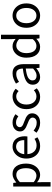

<svg xmlns="http://www.w3.org/2000/svg" viewBox="1432 -2268 1065 3970"><g transform="rotate(-90 1965.0 -283.5)"><path d="M92 229V-543H167L175 -481H178Q215 -512 259.5 -534.5Q304 -557 351 -557Q456 -557 511.5 -481Q567 -405 567 -280Q567 -187 534 -121.5Q501 -56 447.5 -21.5Q394 13 331 13Q258 13 181 -50L183 45V229ZM316 -63Q384 -63 428 -120.5Q472 -178 472 -279Q472 -369 439 -424.5Q406 -480 329 -480Q260 -480 183 -405V-120Q220 -89 254.5 -76Q289 -63 316 -63Z M931 13Q859 13 800 -20.5Q741 -54 706 -118Q671 -182 671 -271Q671 -359 706 -423Q741 -487 797 -522Q853 -557 916 -557Q1020 -557 1076 -487.5Q1132 -418 1132 -302Q1132 -272 1128 -250H762Q768 -162 816.5 -111Q865 -60 942 -60Q982 -60 1015 -71.5Q1048 -83 1078 -103L1111 -43Q1075 -19 1031 -3Q987 13 931 13ZM761 -315H1052Q1052 -480 917 -484Q859 -484 815 -440Q771 -396 761 -315Z M1408 13Q1350 13 1297.5 -8Q1245 -29 1205 -62L1250 -122Q1285 -93 1323.5 -75.5Q1362 -58 1411 -58Q1465 -58 1491.5 -83Q1518 -108 1518 -143Q1518 -171 1499.5 -189.5Q1481 -208 1453 -221.5Q1425 -235 1394 -246Q1355 -260 1318 -279Q1281 -298 1256.5 -327.5Q1232 -357 1232 -403Q1232 -468 1281.5 -512.5Q1331 -557 1419 -557Q1469 -557 1512.5 -539Q1556 -521 1588 -496L1544 -437Q1516 -458 1486 -471.5Q1456 -485 1419 -485Q1368 -485 1344 -462Q1320 -439 1320 -407Q1320 -382 1335.5 -366Q1351 -350 1376 -338.5Q1401 -327 1430 -317Q1435 -315 1440 -313Q1480 -299 1518 -280Q1556 -261 1581 -230.5Q1606 -200 1606 -148Q1606 -82 1555 -34.5Q1504 13 1408 13Z M1948 13Q1876 13 1818.5 -20.5Q1761 -54 1727 -117.5Q1693 -181 1693 -271Q1693 -362 1729.5 -425.5Q1766 -489 1826 -523Q1886 -557 1955 -557Q2008 -557 2046.5 -538Q2085 -519 2114 -493L2067 -432Q2043 -454 2017 -467.5Q1991 -481 1958 -481Q1885 -481 1836.5 -423Q1788 -365 1788 -271Q1788 -177 1834.5 -120Q1881 -63 1956 -63Q1994 -63 2026 -78Q2058 -93 2084 -117L2123 -56Q2046 13 1948 13Z M2357 13Q2289 13 2243.5 -27.5Q2198 -68 2198 -141Q2198 -230 2279 -277.5Q2360 -325 2532 -344Q2532 -379 2522.5 -410.5Q2513 -442 2489 -461.5Q2465 -481 2420 -481Q2373 -481 2331.5 -463.5Q2290 -446 2257 -423L2221 -486Q2259 -511 2314.5 -534Q2370 -557 2435 -557Q2534 -557 2578.5 -496Q2623 -435 2623 -334V0H2548L2540 -65H2537Q2498 -32 2452.5 -9.5Q2407 13 2357 13ZM2383 -60Q2423 -60 2458 -78.5Q2493 -97 2532 -132V-284Q2397 -268 2342 -234Q2287 -200 2287 -147Q2287 -101 2315 -80.5Q2343 -60 2383 -60Z M2981 13Q2879 13 2818 -61Q2757 -135 2757 -271Q2757 -359 2790 -423Q2823 -487 2876.5 -522Q2930 -557 2992 -557Q3040 -557 3075 -540Q3110 -523 3145 -493L3140 -587V-796H3231V0H3157L3148 -64H3146Q3114 -32 3072 -9.5Q3030 13 2981 13ZM3001 -63Q3076 -63 3140 -138V-423Q3076 -480 3008 -480Q2942 -480 2896.5 -422.5Q2851 -365 2851 -272Q2851 -174 2890 -118.5Q2929 -63 3001 -63Z M3627 13Q3561 13 3503.5 -20.5Q3446 -54 3410.5 -117.5Q3375 -181 3375 -271Q3375 -362 3410.5 -425.5Q3446 -489 3503.5 -523Q3561 -557 3627 -557Q3694 -557 3751 -523Q3808 -489 3843.5 -425.5Q3879 -362 3879 -271Q3879 -181 3843.5 -117.5Q3808 -54 3751 -20.5Q3694 13 3627 13ZM3627 -63Q3698 -63 3741.5 -120Q3785 -177 3785 -271Q3785 -365 3741.5 -423Q3698 -481 3627 -481Q3557 -481 3513.5 -423Q3470 -365 3470 -271Q3470 -177 3513.5 -120Q3557 -63 3627 -63Z"/></g></svg>

Font: Noto Sans CJK KR Regular (TTF)
Style: Regular
Weight: 400
Designer: Ryoko NISHIZUKA 西塚涼子 (kana & ideographs); Paul D. Hunt (Latin, Greek & Cyrillic); Wenlong ZHANG 张文龙 (bopomofo); Sandoll 
Foundry: Adobe Systems Incorporated
Version: Version 1.004;PS 1.004;hotconv 1.0.82;makeotf.lib2.5.63406